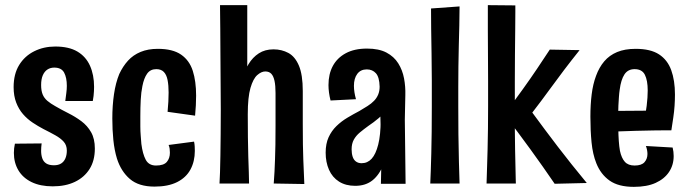

<svg xmlns="http://www.w3.org/2000/svg" viewBox="-20 -715 2682 747"><path d="M185 10Q137 10 103 -6.5Q69 -23 51.5 -52.5Q34 -82 34 -120Q34 -129 35 -138Q36 -147 38 -156L142 -157Q141 -150 140.5 -142.5Q140 -135 140 -128Q140 -112 144.5 -99Q149 -86 160 -79Q171 -72 190 -72Q207 -72 218 -79Q229 -86 234.5 -99Q240 -112 240 -129Q240 -150 228 -163.5Q216 -177 195.5 -188.5Q175 -200 149 -213Q128 -224 107 -238Q86 -252 69.5 -271Q53 -290 43 -316Q33 -342 33 -376Q33 -427 54.5 -462Q76 -497 113 -515.5Q150 -534 195 -534Q248 -534 281 -514.5Q314 -495 330 -459.5Q346 -424 346 -377Q346 -369 345.5 -360Q345 -351 344 -341.5Q343 -332 341 -322H234Q236 -338 238 -353Q240 -368 240 -381Q240 -413 229.5 -432.5Q219 -452 191 -452Q176 -452 164.5 -444.5Q153 -437 146.5 -422Q140 -407 140 -384Q140 -362 146 -347.5Q152 -333 164.5 -322.5Q177 -312 195 -302Q219 -288 246 -274.5Q273 -261 296.5 -243.5Q320 -226 334.5 -200.5Q349 -175 349 -137Q349 -90 328.5 -57.5Q308 -25 271.5 -7.5Q235 10 185 10Z M581 11Q520 11 485.5 -18.5Q451 -48 435 -98Q425 -131 421 -170.5Q417 -210 417 -254Q417 -304 423.5 -348.5Q430 -393 444 -427Q458 -457 478 -479Q498 -501 527 -513Q556 -525 594 -525Q652 -525 684.5 -502.5Q717 -480 730 -439.5Q743 -399 743 -343Q743 -325 742 -305.5Q741 -286 739 -265L632 -280Q634 -300 635 -319.5Q636 -339 636 -355Q636 -383 632 -403.5Q628 -424 617.5 -435Q607 -446 588 -446Q565 -446 552.5 -428.5Q540 -411 534 -380Q529 -356 527.5 -326Q526 -296 526 -263Q526 -242 526 -223Q526 -204 527.5 -187Q529 -170 530 -155Q535 -116 547 -93.5Q559 -71 587 -71Q617 -71 629 -85Q641 -99 641 -121Q641 -129 640 -136.5Q639 -144 636 -151L735 -164Q737 -155 737.5 -145.5Q738 -136 738 -128Q738 -87 721 -55.5Q704 -24 669 -6.5Q634 11 581 11Z M834 -1Q835 -17 836 -45Q837 -73 837.5 -110Q838 -147 838.5 -191.5Q839 -236 839 -287Q839 -328 838.5 -366Q838 -404 838 -441.5Q838 -479 837.5 -519Q837 -559 837 -602.5Q837 -646 836 -695H942Q942 -651 942 -607Q942 -563 942 -520.5Q942 -478 942 -435.5Q942 -393 942.5 -352Q943 -311 944 -270Q944 -223 944.5 -181.5Q945 -140 946 -106Q947 -72 948 -45.5Q949 -19 949 -1ZM1164 1 1045 -1Q1047 -25 1048 -47.5Q1049 -70 1050 -95Q1051 -120 1051.5 -152Q1052 -184 1052 -228Q1052 -245 1052 -263Q1052 -281 1052 -303.5Q1052 -326 1052 -353Q1052 -382 1048 -400.5Q1044 -419 1035.5 -428Q1027 -437 1012 -437Q997 -437 981 -423Q965 -409 954.5 -373Q944 -337 944 -270L903 -245Q903 -287 907 -327.5Q911 -368 921 -403.5Q931 -439 947 -465.5Q963 -492 987 -507.5Q1011 -523 1044 -523Q1076 -523 1102 -509Q1128 -495 1143 -459.5Q1158 -424 1158 -361Q1158 -327 1158 -305.5Q1158 -284 1158 -268.5Q1158 -253 1158 -233Q1158 -187 1158.5 -153.5Q1159 -120 1160 -95Q1161 -70 1162 -47Q1163 -24 1164 1Z M1462 0 1464 -96 1457 -378Q1456 -415 1442.5 -430Q1429 -445 1407 -445Q1383 -445 1370 -427.5Q1357 -410 1357 -381Q1357 -369 1359 -356Q1361 -343 1365 -329L1266 -324Q1262 -340 1260 -355Q1258 -370 1258 -384Q1258 -427 1275 -458.5Q1292 -490 1325.5 -508Q1359 -526 1408 -526Q1454 -526 1483.5 -510.5Q1513 -495 1529.5 -468.5Q1546 -442 1552 -410Q1558 -378 1557 -345L1555 -250L1558 0ZM1362 8Q1325 8 1299 -8.5Q1273 -25 1260 -54.5Q1247 -84 1247 -121Q1247 -156 1258.5 -181Q1270 -206 1289 -224.5Q1308 -243 1331.5 -257Q1355 -271 1378 -283Q1395 -293 1410 -302.5Q1425 -312 1435.5 -323Q1446 -334 1451.5 -347.5Q1457 -361 1457 -378L1504 -354Q1501 -320 1487 -296Q1473 -272 1453.5 -255.5Q1434 -239 1413 -225Q1395 -212 1380 -199.5Q1365 -187 1356.5 -171.5Q1348 -156 1348 -134Q1348 -118 1352 -105.5Q1356 -93 1365 -86.5Q1374 -80 1387 -80Q1410 -80 1426 -97.5Q1442 -115 1451.5 -152.5Q1461 -190 1461 -247L1500 -301Q1500 -232 1494 -175Q1488 -118 1472.5 -77Q1457 -36 1430 -14Q1403 8 1362 8Z M1654 -1Q1655 -21 1656 -50.5Q1657 -80 1658 -118Q1659 -156 1659.5 -202Q1660 -248 1660 -302Q1660 -349 1660 -401.5Q1660 -454 1659 -506Q1658 -558 1657.5 -603.5Q1657 -649 1657 -682L1768 -690Q1768 -654 1767 -615.5Q1766 -577 1765 -537Q1764 -497 1763.5 -456.5Q1763 -416 1763 -377Q1763 -338 1763 -302Q1763 -249 1763.5 -192.5Q1764 -136 1765.5 -85.5Q1767 -35 1768 -1Z M2138 0Q2093 -66 2044 -133.5Q1995 -201 1942 -270Q1984 -326 2014.5 -368.5Q2045 -411 2069.5 -447.5Q2094 -484 2119 -522L2235 -520Q2203 -480 2174.5 -442.5Q2146 -405 2117 -365Q2088 -325 2051 -277Q2100 -210 2150.5 -144Q2201 -78 2263 -3ZM1873 -1Q1873 -1 1873.5 -18Q1874 -35 1875 -65Q1876 -95 1877 -133.5Q1878 -172 1878.5 -215.5Q1879 -259 1879 -302Q1879 -346 1879 -398.5Q1879 -451 1878.5 -503Q1878 -555 1878 -598.5Q1878 -642 1878 -668.5Q1878 -695 1878 -695L1985 -694Q1985 -694 1985 -667.5Q1985 -641 1984.5 -597.5Q1984 -554 1983.5 -502Q1983 -450 1983 -397.5Q1983 -345 1983 -302Q1983 -259 1983 -215.5Q1983 -172 1984 -133.5Q1985 -95 1985.5 -65.5Q1986 -36 1986.5 -18.5Q1987 -1 1987 -1Z M2446 12Q2386 12 2351.5 -12.5Q2317 -37 2300 -80Q2286 -115 2281.5 -161Q2277 -207 2277 -261Q2277 -308 2282 -348Q2287 -388 2299 -420Q2311 -453 2331 -476.5Q2351 -500 2381 -512.5Q2411 -525 2453 -525Q2511 -525 2544 -503.5Q2577 -482 2591.5 -442Q2606 -402 2606 -347Q2606 -326 2604.5 -303.5Q2603 -281 2599.5 -257.5Q2596 -234 2592 -208L2491 -270Q2494 -287 2496 -303.5Q2498 -320 2499 -335Q2500 -350 2500 -363Q2500 -402 2489 -424Q2478 -446 2449 -446Q2423 -446 2409.5 -425.5Q2396 -405 2391 -366Q2389 -353 2388 -337.5Q2387 -322 2386 -305Q2385 -288 2385 -270Q2385 -241 2385.5 -214.5Q2386 -188 2387.5 -166.5Q2389 -145 2392 -128Q2398 -100 2411 -85.5Q2424 -71 2449 -71Q2476 -71 2487.5 -84Q2499 -97 2499 -116Q2499 -123 2497.5 -131Q2496 -139 2493 -147L2597 -141Q2599 -133 2600 -124.5Q2601 -116 2601 -108Q2601 -73 2583 -46Q2565 -19 2531 -3.5Q2497 12 2446 12ZM2310 -200 2307 -283 2575 -285 2592 -208Q2592 -208 2573 -208Q2554 -208 2522.5 -207.5Q2491 -207 2453.5 -206Q2416 -205 2378.5 -203.5Q2341 -202 2310 -200Z"/></svg>

Font: Truculenta
Style: Bold
Weight: 700
Designer: Ivan Castro, Eva Sanz & Omnibus-Type Team
Foundry: Omnibus-Type
Version: Version 1.002